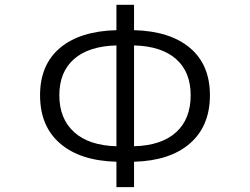

<svg xmlns="http://www.w3.org/2000/svg" viewBox="-20 -765 1040 798"><path d="M537.1 -576.2V-157.2Q651.4 -160.2 711.9 -215.3Q772.5 -270.5 772.5 -369.1Q772.5 -465.8 711.9 -519.5Q651.4 -573.2 537.1 -576.2ZM463.9 -157.2V-576.2Q348.6 -573.2 287.6 -519.5Q226.6 -465.8 226.6 -369.1Q226.6 -271.5 288.1 -215.8Q349.6 -160.2 463.9 -157.2ZM537.1 -745.1V-639.6Q686.5 -635.7 769.5 -565.9Q852.5 -496.1 852.5 -369.1Q852.5 -241.2 769.5 -168.9Q686.5 -96.7 537.1 -92.8V12.7H463.9V-92.8Q313.5 -96.7 230 -168.5Q146.5 -240.2 146.5 -369.1Q146.5 -496.1 229.5 -565.9Q312.5 -635.7 463.9 -639.6V-745.1Z"/></svg>

Font: GenEi Gothic M SemiLight
Style: Regular
Weight: 350
Designer: o_tamon (Modified); [Source Han Sans]
Ryoko NISHIZUKA  (kana & ideographs); Paul D. Hunt (Latin, Greek & Cyrillic); Wenl
Version: Version 1.1a;Original Version 1.004